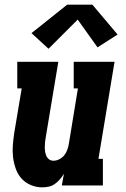

<svg xmlns="http://www.w3.org/2000/svg" viewBox="-20 -795 540 823"><path d="M161 8Q135 8 111.5 -2Q88 -12 72 -30Q56 -48 47.5 -72Q39 -96 36 -121Q33 -146 35 -172Q37 -198 41 -225L73 -416H54V-530H230L176 -206Q174 -196 173 -185.5Q172 -175 172 -164.5Q172 -154 173.5 -144.5Q175 -135 179 -126Q183 -117 191 -111.5Q199 -106 209 -106Q222 -106 234.5 -112.5Q247 -119 255.5 -129.5Q264 -140 268.5 -153Q273 -166 275 -178L314 -416H296V-530H471L402 -114H421V0H245L254 -50Q246 -37 236.5 -26Q227 -15 215 -6.5Q203 2 189 5Q175 8 161 8ZM188 -586 115 -653 268 -775H376L484 -647L398 -592L313 -711Z"/></svg>

Font: Iosevka Slab Heavy Oblique
Style: Regular
Weight: 900
Italic angle: -9°
Monospace: yes
Designer: Belleve Invis
Foundry: Belleve Invis
Version: Version 11.1.1; ttfautohint (v1.8.3)